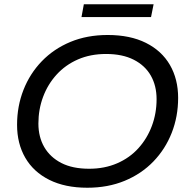

<svg xmlns="http://www.w3.org/2000/svg" viewBox="-20 -872 880 900"><path d="M389 8Q285 8 211 -29Q137 -66 98.5 -132.5Q60 -199 60 -287Q60 -374 90 -450.5Q120 -527 176 -585Q232 -643 310 -675.5Q388 -708 485 -708Q590 -708 664 -671Q738 -634 776.5 -567.5Q815 -501 815 -413Q815 -326 785 -249.5Q755 -173 699 -115Q643 -57 564.5 -24.5Q486 8 389 8ZM398 -81Q470 -81 529 -106.5Q588 -132 629 -177.5Q670 -223 692 -282Q714 -341 714 -407Q714 -470 687 -517.5Q660 -565 607 -592Q554 -619 477 -619Q404 -619 345.5 -593.5Q287 -568 245.5 -522.5Q204 -477 182 -418Q160 -359 160 -293Q160 -230 187.5 -182.5Q215 -135 267.5 -108Q320 -81 398 -81ZM362 -792 373 -852H700L688 -792Z"/></svg>

Font: MOST Montserrat Medium
Style: Italic
Weight: 500
Italic angle: -11.3°
Designer: Julieta Ulanovsky
Foundry: Julieta Ulanovsky
Version: Version 8.000;March 11, 2024;FontCreator 15.0.0.2926 64-bit